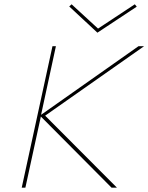

<svg xmlns="http://www.w3.org/2000/svg" viewBox="-20 -873 690 893"><path d="M616 -842 433 -721 302 -843 313 -853 436 -740 607 -853ZM650 -658 190 -335 524 0H499L170 -331L98 0H81L224 -658H240L171 -339L624 -658Z"/></svg>

Font: EauTest Thin
Style: Italic
Weight: 250
Italic angle: -12°
Designer: Christian Thalmann (Catharsis Fonts)
Version: Version 0.001;PS 000.001;hotconv 1.0.88;makeotf.lib2.5.64775